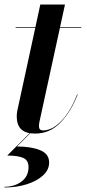

<svg xmlns="http://www.w3.org/2000/svg" viewBox="-29 -580 384 848"><path d="M3 107 123 -13H126L46 67Q107.9 67.1 147.9 83.1Q188 99.1 188 138Q188 170 161.1 194.8Q134.1 219.6 89.3 233.8Q44.5 248 -9 248V245Q35.2 245 66.1 221.8Q97 198.5 97 158Q97 127.2 72.9 117.1Q48.8 107 3 107ZM314 -163Q285.5 -88 238.4 -39Q191.2 10 126 10Q86.2 10 65.6 -8.2Q45 -26.5 45 -67Q45 -77 47 -89L126.8 -457H40V-460H127.4L149 -560H258L236.2 -460H330V-457H235.6L145 -41Q144.2 -36.5 143.6 -31.6Q143 -26.8 143 -23Q143 -4 161 -4Q191 -4 219.4 -25.4Q247.8 -46.9 271.6 -83.2Q295.5 -119.5 312 -164Z"/></svg>

Font: Bodoni* 72 Medium
Style: Italic
Weight: 500
Italic angle: -13°
Version: Version 1.002; ttfautohint (v0.97) -l 8 -r 50 -G 200 -x 14 -